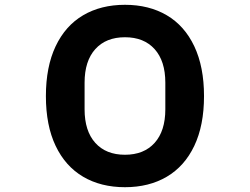

<svg xmlns="http://www.w3.org/2000/svg" viewBox="-20 -766 1040 799"><path d="M171 -366Q171 -488 211.5 -573.5Q252 -659 326 -702.5Q400 -746 500 -746Q600 -746 674 -702.5Q748 -659 788.5 -573.5Q829 -488 829 -366Q829 -244 788.5 -159Q748 -74 674 -30.5Q600 13 500 13Q400 13 326 -30.5Q252 -74 211.5 -159Q171 -244 171 -366ZM668 -311V-422Q668 -512 623.5 -561.5Q579 -611 500 -611Q421 -611 376.5 -561.5Q332 -512 332 -422V-311Q332 -221 376.5 -171.5Q421 -122 500 -122Q579 -122 623.5 -171.5Q668 -221 668 -311Z"/></svg>

Font: IBM Plex Sans JP
Style: Bold
Weight: 700
Designer: Mike Abbink; Paul van der Laan; Pieter van Rosmalen; Wujin Sim; Yejin Wi; Jinhee Kim; Boomi Park; Yona Kim; Kichan Ma
Foundry: Sandoll Inc.
Version: Version 1.001